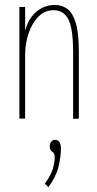

<svg xmlns="http://www.w3.org/2000/svg" viewBox="-20 -477 390 772"><path d="M58 0V-449H81V-354Q95 -404 127 -430.5Q159 -457 201 -457Q229 -457 250.5 -441.5Q272 -426 284.5 -385.5Q297 -345 297 -269V0L274 1V-266Q274 -362 255 -399Q236 -436 195 -436Q161 -436 135.5 -411Q110 -386 95.5 -344.5Q81 -303 81 -255V0ZM175 275 160 262Q184 229 192 203Q200 177 200 155Q200 139 190 133Q180 127 180 112Q180 100 186 92.5Q192 85 201 85Q213 85 219 94.5Q225 104 225 119Q225 152 215.5 192.5Q206 233 175 275Z"/></svg>

Font: Inconsolata ExtraCondensed ExtraLight
Style: Regular
Weight: 200
Width: 2
Monospace: yes
Designer: Raph Levien, Cyreal, Brenton Simpson
Foundry: Raph Levien, Cyreal, Google
Version: Version 3.001; ttfautohint (v1.8.2.53-6de2)